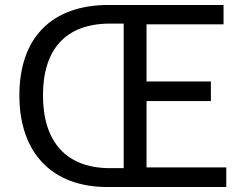

<svg xmlns="http://www.w3.org/2000/svg" viewBox="-20 -753 987 773"><path d="M412 0H891V-79H570V-346H829V-425H570V-655H880V-733H417C190 -733 58 -603 58 -369C58 -137 190 0 412 0ZM423 -76C246 -76 153 -183 153 -369C153 -556 246 -658 423 -658H478V-76Z"/></svg>

Font: Noto Sans HK
Style: Regular
Weight: 400
Designer: Ryoko NISHIZUKA 西塚涼子 (kana, bopomofo & ideographs); Paul D. Hunt (Latin, Greek & Cyrillic); Sandoll Communications 산돌커뮤니
Foundry: Adobe
Version: Version 2.004;hotconv 1.0.118;makeotfexe 2.5.65603